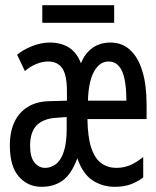

<svg xmlns="http://www.w3.org/2000/svg" viewBox="-20 -710 603 740"><path d="M140 10Q87 10 52.5 -29.5Q18 -69 18 -149Q18 -203 36 -240.5Q54 -278 88 -298.5Q122 -319 169 -320L238 -322V-356Q238 -421 220 -447Q202 -473 165 -473Q143 -473 119 -463Q95 -453 76 -436L46 -499Q70 -519 104.5 -532.5Q139 -546 172 -546Q215 -546 245.5 -527Q276 -508 292 -466Q307 -504 336 -525Q365 -546 406 -546Q450 -546 481 -518Q512 -490 528.5 -436.5Q545 -383 545 -306V-251H317Q318 -181 332 -139.5Q346 -98 371 -80.5Q396 -63 428 -63Q456 -63 480.5 -73Q505 -83 532 -105V-26Q506 -7 480.5 1.5Q455 10 422 10Q376 10 338 -14Q300 -38 278 -100Q256 -40 222.5 -15Q189 10 140 10ZM154 -63Q176 -63 195 -77Q214 -91 225.5 -124.5Q237 -158 237 -214V-259L197 -256Q147 -253 121.5 -227Q96 -201 96 -149Q96 -104 113 -83.5Q130 -63 154 -63ZM467 -322Q467 -372 460 -405.5Q453 -439 437.5 -456Q422 -473 398 -473Q364 -473 342.5 -434.5Q321 -396 319 -322ZM143 -622V-690H420V-622Z"/></svg>

Font: Noto Sans Mono SemiCondensed
Style: Regular
Weight: 400
Width: 4
Designer: Monotype Design Team
Foundry: Monotype Imaging Inc.
Version: Version 2.010